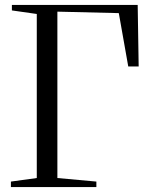

<svg xmlns="http://www.w3.org/2000/svg" viewBox="-20 -763 612 783"><path d="M24.5 0V-22.5L130 -37V-706L28.5 -720.5V-743H541.5L545.5 -492H503L464.5 -709.5L214 -715.5V-37L373 -22.5V0Z"/></svg>

Font: Merriweather 120pt Light
Style: Regular
Weight: 300
Version: Version 2.100